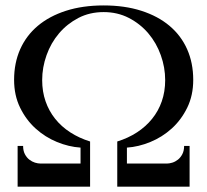

<svg xmlns="http://www.w3.org/2000/svg" viewBox="-20 -698 775 718"><path d="M702.6 -399.4Q702.6 -341.3 680.2 -295.4Q657.7 -249.5 622.1 -217.3Q586.4 -185.1 542.2 -167Q498 -148.9 454.6 -146V-86.4H604.5Q613.3 -86.4 624.5 -89.8Q635.7 -93.3 645.5 -101.1Q655.3 -108.9 661.9 -121.6Q668.5 -134.3 668.5 -152.3H689V0H418.5V-168.9Q459.5 -181.6 492.4 -203.1Q525.4 -224.6 548.8 -253.7Q572.3 -282.7 585 -319.1Q597.7 -355.5 597.7 -398.4Q597.7 -445.8 581.3 -491.7Q564.9 -537.6 534.7 -573.2Q504.4 -608.9 461.9 -630.9Q419.4 -652.8 367.7 -652.8Q315.4 -652.8 273.2 -630.9Q231 -608.9 200.7 -573.2Q170.4 -537.6 154.1 -491.7Q137.7 -445.8 137.7 -398.4Q137.7 -355.5 150.4 -319.1Q163.1 -282.7 186.3 -253.7Q209.5 -224.6 242.7 -203.1Q275.9 -181.6 316.9 -168.9V0H45.9V-152.3H66.4Q66.4 -134.3 73 -121.6Q79.6 -108.9 89.6 -101.1Q99.6 -93.3 110.8 -89.8Q122.1 -86.4 131.3 -86.4H281.2V-146Q237.3 -148.9 193.1 -167Q148.9 -185.1 113.3 -217.3Q77.6 -249.5 55.2 -295.4Q32.7 -341.3 32.7 -399.4Q32.7 -462.4 55.4 -513.7Q78.1 -564.9 121.3 -601.3Q164.6 -637.7 226.8 -657.7Q289.1 -677.7 367.7 -677.7Q446.3 -677.7 508.5 -657.7Q570.8 -637.7 614 -601.3Q657.2 -564.9 679.9 -513.7Q702.6 -462.4 702.6 -399.4Z"/></svg>

Font: Doulos SIL
Style: Regular
Weight: 400
Designer: Walt Agee, Victor Gaultney, Peter Martin, Debbi Hosken
Foundry: SIL International
Version: Version 4.110; 2011; Maintenance release